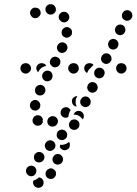

<svg xmlns="http://www.w3.org/2000/svg" viewBox="-20 -592 655 921"><path d="M166 259Q170 259 174 261Q178 262 181 265Q185 269 187 273Q189 278 189 283Q190 293 183 301Q176 308 165 309Q160 309 155 307Q150 306 147 302Q143 299 141 294Q139 290 138 285Q138 282 139 280Q139 277 140 274Q149 272 156 267Q162 264 166 259ZM199 247Q201 257 210 263Q214 265 219 266Q224 267 229 266Q234 265 238 262Q242 259 245 255V254Q251 245 248 235Q246 225 237 220Q233 217 228 216Q223 215 218 216Q213 218 209 221Q205 223 203 228H202Q197 237 199 247ZM150 213Q144 205 134 203Q124 201 116 207Q107 213 105 223Q104 228 105 233Q106 238 109 242Q112 246 116 249Q120 252 125 253Q135 255 144 249Q152 243 154 233V232Q156 222 150 213ZM233 181Q237 191 246 195Q255 200 265 196Q275 193 279 184L280 183Q284 174 281 164Q277 154 268 149Q259 145 249 148Q239 152 235 161L234 162Q230 171 233 181ZM193 160Q192 149 184 143Q176 136 166 137Q155 138 149 146H148Q142 154 143 165Q144 175 151 182Q159 188 170 187Q180 186 187 178Q194 170 193 160ZM244 116Q246 112 246 107Q246 102 244 97Q242 92 239 89Q231 81 221 81Q211 81 203 88V89Q199 92 197 97Q195 101 195 106Q195 111 197 116Q199 121 202 124Q209 132 220 132Q230 132 237 125L238 124Q242 121 244 116ZM267 114Q269 118 272 121Q275 124 279 126Q289 131 298 127Q308 124 313 115V114Q315 109 315 104Q316 99 314 95Q314 93 313 91Q312 90 311 88Q310 90 308 91Q301 97 292 100Q283 103 273 103Q271 102 268 102Q268 105 268 107Q268 111 267 114ZM300 66Q302 62 302 57Q303 52 301 47Q300 42 296 38Q289 31 279 30Q269 29 261 36H260Q253 43 252 53Q251 64 258 72Q265 79 275 80Q285 81 293 74H294Q297 70 300 66ZM361 8Q362 -2 356 -10Q352 -14 348 -16Q344 -19 339 -19Q334 -20 329 -18Q324 -17 320 -14V-13Q312 -7 311 4Q310 14 316 22Q319 26 324 28Q328 31 333 31Q338 32 343 30Q347 29 351 26L352 25Q360 19 361 8ZM251 7Q254 4 256 -1Q258 -6 258 -11Q258 -16 256 -20Q251 -30 242 -33Q232 -37 223 -33L222 -32Q217 -30 214 -27Q210 -23 209 -19Q207 -14 207 -9Q207 -4 209 1Q213 10 223 14Q233 17 242 13H243Q247 11 251 7ZM170 10Q166 11 161 11Q156 11 151 9Q147 7 143 3Q143 3 142 2Q139 -1 137 -6Q136 -11 136 -16Q136 -21 139 -25Q141 -30 144 -33Q148 -36 153 -38Q157 -40 162 -39Q167 -39 172 -37Q176 -35 180 -31Q180 -31 180 -31Q182 -29 183 -26Q185 -23 186 -20Q184 -14 185 -8Q185 -6 185 -4Q184 -2 182 0Q181 3 179 5Q175 8 170 10ZM334 -45 335 -46Q337 -50 340 -54Q344 -57 349 -59Q354 -60 358 -60Q363 -60 368 -58Q377 -53 381 -43Q384 -34 380 -24L379 -23Q379 -22 378 -21Q377 -20 377 -19Q375 -22 373 -24Q367 -31 359 -36Q351 -41 341 -42Q337 -42 333 -42Q333 -43 333 -43Q334 -44 334 -45ZM272 -44Q270 -49 271 -54Q271 -59 273 -63Q275 -68 279 -71L280 -72Q288 -78 298 -78Q308 -77 315 -69Q316 -68 317 -66Q318 -65 319 -63Q316 -60 314 -56V-55Q310 -47 309 -38Q309 -36 309 -33Q308 -32 306 -31Q304 -29 303 -28Q296 -26 288 -28Q281 -30 276 -36Q273 -40 272 -44ZM128 -72Q134 -64 144 -62Q149 -61 154 -62Q159 -63 163 -66Q167 -69 170 -73Q172 -77 173 -82V-83Q175 -93 169 -101Q163 -110 153 -112Q148 -113 144 -112Q139 -111 135 -108Q130 -105 128 -101Q125 -97 124 -92V-91Q122 -81 128 -72ZM368 -115 367 -114Q363 -105 366 -95Q370 -85 379 -81Q384 -79 389 -78Q394 -78 398 -80Q403 -81 407 -85Q410 -88 413 -92V-93Q415 -98 415 -103Q416 -108 414 -112Q412 -117 409 -121Q406 -124 401 -127Q392 -131 382 -128Q372 -124 368 -115ZM345 -88Q342 -97 343 -107Q343 -116 347 -124L348 -125Q349 -128 351 -131Q346 -132 341 -129Q336 -127 332 -123H331Q324 -115 325 -105Q326 -94 333 -87Q336 -85 339 -83Q342 -82 346 -81Q347 -81 348 -82Q346 -85 345 -88ZM149 -150Q153 -140 162 -136Q172 -132 182 -136Q191 -139 195 -149L196 -150Q200 -159 196 -169Q193 -178 183 -183Q174 -187 164 -183Q154 -179 150 -170V-169Q146 -160 149 -150ZM401 -183Q399 -179 398 -174Q398 -169 400 -164Q401 -159 405 -156Q408 -152 412 -150Q422 -145 432 -149Q441 -152 446 -161V-162Q451 -172 447 -181Q444 -191 434 -196Q425 -200 415 -197Q406 -193 401 -184ZM183 -220Q186 -210 195 -205Q204 -200 214 -203Q224 -206 229 -215V-216Q234 -225 231 -235Q229 -245 220 -250Q210 -255 200 -252Q191 -249 186 -240L185 -239Q180 -230 183 -220ZM433 -233Q436 -223 446 -219Q455 -214 465 -218Q475 -221 479 -231Q484 -241 481 -250Q477 -260 468 -265Q458 -269 449 -266Q439 -262 434 -253V-252Q430 -243 433 -233ZM85 -247Q78 -254 78 -264Q78 -275 85 -282Q93 -289 103 -289H104Q114 -289 121 -282Q129 -275 129 -264Q129 -254 121 -247Q114 -239 104 -239H103Q93 -239 85 -247ZM351 -247Q358 -254 358 -264Q358 -275 351 -282Q344 -289 333 -289H332Q322 -289 315 -282Q307 -275 307 -264Q307 -254 315 -247Q322 -239 332 -239H333Q344 -239 351 -247ZM580 -247Q587 -254 587 -264Q587 -275 580 -282Q572 -289 562 -289Q551 -289 544 -282Q537 -275 537 -264Q537 -254 544 -247Q551 -239 562 -239Q572 -239 580 -247ZM404 -254 403 -253Q400 -248 398 -242Q391 -245 388 -251Q384 -257 384 -264Q384 -275 391 -282Q399 -289 409 -289H410Q415 -289 420 -287Q425 -285 429 -280Q427 -279 425 -277Q420 -273 416 -267Q416 -267 416 -267Q409 -262 404 -254ZM177 -265Q185 -271 194 -274Q197 -275 201 -275Q200 -278 199 -281Q199 -281 198 -282Q195 -285 190 -287Q185 -289 180 -289H179Q169 -289 162 -282Q154 -275 154 -264Q154 -259 157 -254Q159 -249 163 -245Q164 -248 165 -250L166 -251Q170 -259 177 -265ZM219 -297Q219 -292 220 -287Q222 -282 225 -279Q228 -275 232 -272Q241 -267 251 -270Q261 -273 266 -282L267 -283Q271 -292 269 -302Q266 -312 256 -317Q247 -322 237 -319Q228 -316 223 -307L222 -306Q220 -302 219 -297ZM466 -302Q470 -292 479 -288Q488 -283 498 -287Q508 -290 512 -300H513Q515 -305 515 -310Q515 -315 514 -319Q512 -324 509 -328Q506 -331 501 -334Q492 -338 482 -335Q472 -331 468 -322L467 -321Q463 -312 466 -302ZM255 -354Q259 -344 268 -340Q278 -336 287 -340Q297 -344 301 -353V-354Q306 -363 302 -373Q298 -383 288 -387Q279 -391 269 -387Q260 -383 256 -374L255 -373Q251 -363 255 -354ZM500 -371Q503 -361 512 -357Q522 -352 531 -356Q541 -359 546 -369Q548 -374 548 -379Q549 -384 547 -388Q545 -393 542 -397Q539 -400 534 -403Q525 -407 515 -404Q505 -400 501 -391V-390Q496 -381 500 -371ZM276 -430Q277 -425 280 -421Q283 -417 288 -415Q292 -412 297 -411Q302 -411 307 -412Q311 -413 315 -416Q319 -419 322 -423Q325 -428 325 -432V-433Q327 -444 321 -452Q314 -460 304 -462Q294 -463 286 -457Q277 -451 276 -440Q275 -435 276 -430ZM533 -440Q536 -430 546 -426Q555 -421 565 -425Q574 -428 579 -438Q584 -448 580 -457Q577 -467 568 -472Q558 -476 548 -473Q539 -469 534 -460V-459Q529 -450 533 -440ZM283 -485Q293 -483 301 -489Q306 -492 308 -496Q311 -500 312 -505Q313 -510 312 -515Q311 -520 308 -524Q302 -533 292 -535Q281 -537 273 -531Q264 -525 262 -515Q260 -505 266 -496H267Q273 -487 283 -485ZM565 -519Q564 -514 566 -509Q568 -504 571 -501Q574 -497 579 -495Q588 -490 598 -494Q608 -497 612 -507H613Q615 -512 615 -517Q615 -522 614 -526Q612 -531 609 -535Q605 -538 601 -541Q592 -545 582 -542Q572 -538 568 -529L567 -528Q565 -524 565 -519ZM175 -527Q176 -537 170 -546Q164 -554 153 -555Q143 -557 135 -551Q134 -550 134 -550Q130 -547 127 -542Q125 -538 124 -533Q124 -528 125 -523Q127 -519 130 -515Q136 -506 146 -505Q157 -504 165 -510Q165 -511 165 -511Q173 -517 175 -527ZM231 -523Q236 -525 240 -528Q243 -531 246 -536Q248 -540 248 -545Q249 -555 242 -563Q236 -571 225 -572Q220 -572 215 -571Q210 -569 206 -566Q203 -563 200 -558Q198 -554 198 -549Q197 -539 204 -531Q210 -523 221 -522Q226 -522 231 -523Z"/></svg>

Font: FRB American Cursive Dotted Black
Style: Bold Italic
Weight: 900
Italic angle: -25°
Version: Version 2.0;Modular Font Editor K font №1